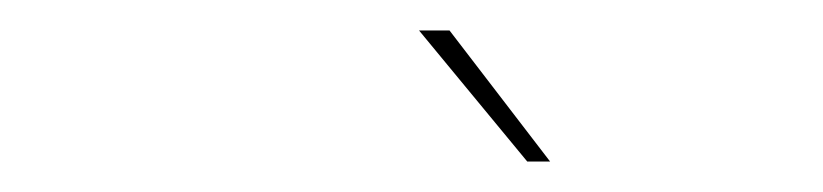

<svg xmlns="http://www.w3.org/2000/svg" viewBox="-20 -651 540 126"><path d="M326 -545 255 -631H275L341 -545Z"/></svg>

Font: Alumni Sans Pinstripe
Style: Italic
Weight: 400
Italic angle: -8°
Designer: Robert E. Leuschke
Foundry: Robert E. Leuschke
Version: Version 1.010; ttfautohint (v1.8.4.7-5d5b)